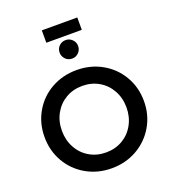

<svg xmlns="http://www.w3.org/2000/svg" viewBox="-193 -1261 1263 1414"><g transform="rotate(-20 439.0 -553.5)"><path d="M50 -373Q50 -481 101 -569Q152 -657 241 -707Q330 -757 439 -757Q548 -757 637 -707Q726 -657 777.5 -569Q829 -481 829 -373Q829 -265 777.5 -177Q726 -89 637 -38.5Q548 12 439 12Q330 12 241 -38.5Q152 -89 101 -177Q50 -265 50 -373ZM439 -112Q511 -112 568.5 -145.5Q626 -179 659 -239Q692 -299 692 -373Q692 -447 659 -506.5Q626 -566 568.5 -599.5Q511 -633 439 -633Q367 -633 309.5 -599.5Q252 -566 219 -506.5Q186 -447 186 -373Q186 -299 219 -239Q252 -179 309.5 -145.5Q367 -112 439 -112ZM300 -1119H578V-1022H300ZM440 -992Q469 -992 490.5 -971Q512 -950 512 -920Q512 -890 491 -868.5Q470 -847 440 -847Q409 -847 388 -868.5Q367 -890 367 -920Q367 -950 388 -971Q409 -992 440 -992Z"/></g></svg>

Font: Eudoxus Sans
Style: Bold
Weight: 700
Designer: Stijn de Vries
Foundry: tokotype
Version: Version 2.005